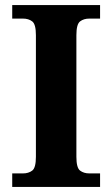

<svg xmlns="http://www.w3.org/2000/svg" viewBox="-20 -734 441 754"><path d="M28 0V-53H70Q92 -53 106.5 -64Q121 -75 121 -118V-596Q121 -639 106.5 -650Q92 -661 70 -661H28V-714H373V-661H331Q309 -661 294.5 -650Q280 -639 280 -596V-118Q280 -75 294.5 -64Q309 -53 331 -53H373V0Z"/></svg>

Font: Noto Serif NP Hmong
Style: Regular
Weight: 400
Designer: Dalton Maag Ltd
Foundry: Dalton Maag Ltd
Version: Version 1.001